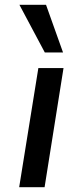

<svg xmlns="http://www.w3.org/2000/svg" viewBox="-20 -781 345 801"><path d="M60 0 140 -497H245L166 0ZM167 -562 61 -761H172L243 -562Z"/></svg>

Font: Nunito Sans 7pt SemiExpanded Medium
Style: Italic
Weight: 500
Width: 6
Italic angle: -9°
Designer: Vernon Adams
Foundry: Vernon Adams
Version: Version 3.101;gftools[0.9.27]